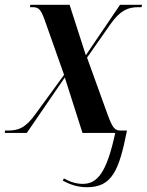

<svg xmlns="http://www.w3.org/2000/svg" viewBox="-38 -556 614 803"><path d="M326 227C430 227 460 158 493 -10H469C442 -10 434 -18 412 -77L326 -315L424 -455C466 -514 498 -526 542 -526H554L556 -536H464L321 -325L253 -536H89L87 -526H99C126 -526 134 -513 149 -472L230 -243L109 -77C68 -21 40 -10 -6 -10H-17L-18 0H74L233 -232L307 0H444C408 167 369 213 308 213C278 213 252 203 229 190L225 200C258 217 288 227 326 227Z"/></svg>

Font: Noto Serif Display SemiCondensed SemiBold
Style: Italic
Weight: 600
Width: 4
Italic angle: -12°
Designer: Monotype Design Team
Foundry: Monotype Imaging Inc.
Version: Version 2.009